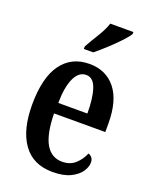

<svg xmlns="http://www.w3.org/2000/svg" viewBox="-145 -846 744 936"><g transform="rotate(20 227.5 -378.0)"><path d="M244 10Q143 10 91 -62Q39 -134 39 -264Q39 -405 90.5 -476Q142 -547 235 -547Q321 -547 370.5 -485.5Q420 -424 420 -305V-261H154Q156 -154 185.5 -103.5Q215 -53 271 -53Q312 -53 338.5 -77Q365 -101 379 -135Q390 -131 397.5 -122Q405 -113 405 -97Q405 -74 388.5 -49.5Q372 -25 336.5 -7.5Q301 10 244 10ZM307 -316Q307 -396 291 -443.5Q275 -491 238 -491Q200 -491 178.5 -445.5Q157 -400 156 -316ZM183 -619Q203 -655 227 -693.5Q251 -732 262 -766H382V-756Q372 -739 346 -711.5Q320 -684 289 -655.5Q258 -627 232 -606H183Z"/></g></svg>

Font: Noto Serif Devanagari ExtraCondensed SemiBold
Style: Regular
Weight: 600
Width: 2
Designer: Universal Thirst, Indian Type Foundry and the Monotype Design Team
Foundry: Monotype Imaging Inc.
Version: Version 2.004; ttfautohint (v1.8.4.7-5d5b)